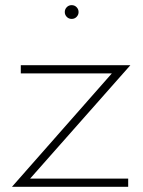

<svg xmlns="http://www.w3.org/2000/svg" viewBox="-20 -715 546 735"><path d="M470.7 0H25.9L408.2 -434.1H59.6V-465.3H479L95.2 -31.2H470.7ZM273.2 -650.4Q265.6 -642.6 254.4 -642.6Q243.2 -642.6 235.6 -650.4Q228 -658.2 228 -668.9Q228 -679.7 235.6 -687.5Q243.2 -695.3 254.4 -695.3Q265.6 -695.3 273.2 -687.5Q280.8 -679.7 280.8 -668.9Q280.8 -658.2 273.2 -650.4Z"/></svg>

Font: Spartan MB ExtLt
Style: Regular
Weight: 200
Designer: Matt Bailey, Mirko Velimirovic
Foundry: Matt Bailey
Version: Version 1.005